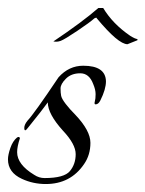

<svg xmlns="http://www.w3.org/2000/svg" viewBox="-20 -446 365 482"><path d="M220 -184Q216 -184 218 -191Q220 -198 220 -209.5Q220 -221 214 -235Q204 -262 181.5 -262Q159 -262 145.5 -248.5Q132 -235 132 -224Q132 -213 133.5 -205.5Q135 -198 145 -185Q155 -172 169 -158Q207 -118 207 -87.5Q207 -57 191 -34Q157 16 95 16Q63 16 35 3Q0 -13 0 -46Q0 -57 6 -74.5Q12 -92 23 -101Q29 -104 30 -99Q23 -78 23 -64Q23 -33 66 -7Q78 1 92 1Q141 1 155.5 -16.5Q170 -34 170 -59Q170 -84 138 -118Q100 -160 100 -189Q88 -172 50 -125Q42 -114 41 -123Q40 -132 49 -143Q66 -161 127 -252Q153 -281 189 -281Q245 -281 246 -242Q246 -222 232 -194Q227 -184 220 -184ZM300 -335Q277 -335 223 -400Q223 -403 217 -400Q206 -390 174 -368.5Q142 -347 132.5 -343.5Q123 -340 114 -342Q187 -391 227 -426H239Q263 -386 307 -356Q320 -348 325 -348V-345Z"/></svg>

Font: Italianno
Style: Regular
Weight: 400
Designer: Robert E. Leuschke
Foundry: Robert E. Leuschke
Version: Version 1.003